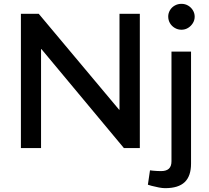

<svg xmlns="http://www.w3.org/2000/svg" viewBox="-20 -772 1091 1001"><path d="M89 0V-700H182L601 -200H603V-700H709V0H626L196 -516H194V0ZM841 209Q827 209 808.5 205.5Q790 202 771 197L751 191L762 116L779 118Q789 119 800 119.5Q811 120 820 120Q847 120 860.5 107.5Q874 95 874 69V-503H976V81Q976 146 943 177.5Q910 209 841 209ZM926 -617Q907 -617 891 -626.5Q875 -636 866 -651.5Q857 -667 857 -686Q857 -703 866 -718.5Q875 -734 891 -743Q907 -752 926 -752Q945 -752 960.5 -743Q976 -734 985.5 -718.5Q995 -703 995 -685Q995 -667 985.5 -651.5Q976 -636 960.5 -626.5Q945 -617 926 -617Z"/></svg>

Font: REM
Style: Regular
Weight: 400
Designer: Octavio Pardo
Foundry: Ashler Design
Version: Version 1.005;gftools[0.9.28]